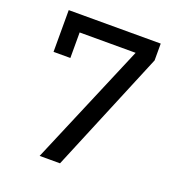

<svg xmlns="http://www.w3.org/2000/svg" viewBox="-127 -805 854 912"><g transform="rotate(20 300.0 -349.0)"><path d="M173 0 434 -616H151V-487H66V-698H531V-613L276 0Z"/></g></svg>

Font: IBM Plex Sans Devanagari Text
Style: Regular
Weight: 450
Designer: Mike Abbink, Paul van der Laan, Pieter van Rosmalen, Erin McLaughlin
Foundry: Bold Monday
Version: Version 1.1